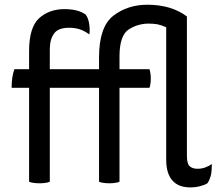

<svg xmlns="http://www.w3.org/2000/svg" viewBox="-20 -776 933 815"><path d="M860.4 2Q870.1 -11.7 876 -35.2Q878.9 -52.7 878.9 -70.3Q878.9 -75.2 878.9 -80.1Q868.2 -71.3 851.6 -65.4Q835.9 -59.6 818.4 -59.6Q795.9 -59.6 784.2 -71.3Q773.4 -82 773.4 -115.2Q773.4 -311.5 773.4 -706.1Q741.2 -730.5 699.2 -743.2Q656.2 -755.9 605.5 -755.9Q521.5 -755.9 460.9 -709Q400.4 -662.1 400.4 -532.2Q400.4 -515.6 400.4 -482.4Q347.7 -482.4 191.4 -482.4Q191.4 -502.9 191.4 -566.4Q191.4 -608.4 209 -632.8Q225.6 -658.2 274.4 -658.2Q295.9 -658.2 316.4 -652.3Q337.9 -645.5 359.4 -629.9Q362.3 -651.4 358.4 -675.8Q354.5 -700.2 343.8 -713.9Q328.1 -725.6 305.7 -731.4Q282.2 -737.3 253.9 -737.3Q189.5 -737.3 146.5 -699.2Q103.5 -660.2 103.5 -559.6Q103.5 -534.2 103.5 -482.4Q87.9 -482.4 41 -482.4Q35.2 -465.8 32.2 -446.3Q29.3 -425.8 29.3 -403.3Q53.7 -403.3 103.5 -403.3Q103.5 -303.7 103.5 -4.9Q110.4 -1 121.1 0Q131.8 2 148.4 2Q164.1 2 173.8 0Q184.6 -1 191.4 -4.9Q191.4 -137.7 191.4 -403.3Q243.2 -403.3 400.4 -403.3Q400.4 -303.7 400.4 -4.9Q407.2 -1 418 0Q428.7 2 444.3 2Q460 2 469.7 0Q480.5 -1 487.3 -4.9Q487.3 -137.7 487.3 -403.3Q518.6 -403.3 614.3 -403.3Q617.2 -409.2 618.2 -418.9Q620.1 -429.7 620.1 -443.4Q620.1 -456.1 618.2 -465.8Q617.2 -475.6 614.3 -482.4Q571.3 -482.4 487.3 -482.4Q487.3 -496.1 487.3 -537.1Q487.3 -624 525.4 -650.4Q564.5 -675.8 611.3 -675.8Q629.9 -675.8 648.4 -672.9Q667 -668.9 685.5 -660.2Q685.5 -472.7 685.5 -98.6Q685.5 -39.1 711.9 -9.8Q737.3 19.5 788.1 19.5Q809.6 19.5 828.1 14.6Q847.7 9.8 860.4 2Z"/></svg>

Font: cl
Style: Regular
Weight: 400
Designer: Mitja Miklavcic
Version: Version 1.0